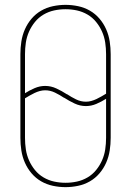

<svg xmlns="http://www.w3.org/2000/svg" viewBox="-20 -763 540 791"><path d="M250 8Q224 8 198 2.5Q172 -3 149.5 -16Q127 -29 110 -49Q93 -69 82.5 -93Q72 -117 68 -143Q64 -169 64 -195V-540Q64 -566 68 -592Q72 -618 82.5 -642Q93 -666 110 -686Q127 -706 149.5 -719Q172 -732 198 -737.5Q224 -743 250 -743Q276 -743 302 -737.5Q328 -732 350.5 -719Q373 -706 390 -686Q407 -666 417.5 -642Q428 -618 432 -592Q436 -566 436 -540V-195Q436 -169 432 -143Q428 -117 417.5 -93Q407 -69 390 -49Q373 -29 350.5 -16Q328 -3 302 2.5Q276 8 250 8ZM334 -344Q345 -344 356 -347Q367 -350 377.5 -355Q388 -360 397.5 -365.5Q407 -371 417 -377V-540Q417 -564 413.5 -587.5Q410 -611 400.5 -632.5Q391 -654 376 -672.5Q361 -691 340.5 -703Q320 -715 297 -720Q274 -725 250 -725Q226 -725 203 -720Q180 -715 159.5 -703Q139 -691 124 -672.5Q109 -654 99.5 -632.5Q90 -611 86.5 -587.5Q83 -564 83 -540V-379Q102 -391 123 -400Q144 -409 166 -409Q190 -409 212.5 -398.5Q235 -388 255 -375H256Q274 -363 293.5 -353.5Q313 -344 334 -344ZM250 -10Q274 -10 297 -15Q320 -20 340.5 -32Q361 -44 376 -62.5Q391 -81 400.5 -102.5Q410 -124 413.5 -147.5Q417 -171 417 -195V-356Q398 -344 377 -335Q356 -326 334 -326Q310 -326 287.5 -336.5Q265 -347 245 -360H244Q226 -372 206.5 -381.5Q187 -391 166 -391Q155 -391 144 -388Q133 -385 122.5 -380Q112 -375 102.5 -369.5Q93 -364 83 -358V-195Q83 -171 86.5 -147.5Q90 -124 99.5 -102.5Q109 -81 124 -62.5Q139 -44 159.5 -32Q180 -20 203 -15Q226 -10 250 -10Z"/></svg>

Font: Iosevka Thin
Style: Regular
Weight: 100
Monospace: yes
Designer: Belleve Invis
Foundry: Belleve Invis
Version: Version 32.5.0; ttfautohint (v1.8.4)